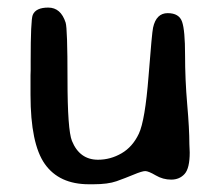

<svg xmlns="http://www.w3.org/2000/svg" viewBox="-20 -494 578 504"><path d="M237.3 -74.7Q270 -74.7 299.1 -91.6Q328.1 -108.4 344.5 -143.1Q360.8 -177.7 369.9 -293.5Q378.9 -409.2 381.8 -421.4Q390.1 -459.5 420.2 -459.5Q450.2 -459.5 458 -436.8Q465.8 -414.1 465.8 -349.6Q465.8 -285.2 471.4 -220.5Q477.1 -155.8 477.1 -115.7L478 -93.8Q478 -52.2 464.6 -37.4Q451.2 -22.5 429.4 -22.5Q407.7 -22.5 388.7 -33.7Q369.6 -44.9 361.3 -44.9Q353 -44.9 330.8 -35.6Q308.6 -26.4 285.9 -18.3Q263.2 -10.3 225.1 -10.3H213.4Q135.3 -10.3 97.7 -63.5Q60.1 -116.7 60.1 -245.1V-296.4L60.5 -309.1V-334Q60.5 -441.4 65.9 -454.6Q73.7 -474.1 106.7 -474.1Q139.6 -474.1 152.3 -434.6Q157.2 -419.4 157.2 -286.1Q157.2 -152.8 168.9 -124Q189 -74.7 237.3 -74.7Z"/></svg>

Font: Averia Sans Libre
Style: Regular
Weight: 400
Version: Version 1.002